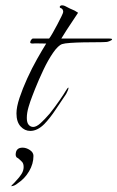

<svg xmlns="http://www.w3.org/2000/svg" viewBox="-20 -478 442 723"><path d="M94 15Q73 15 57.5 -2Q42 -19 42 -51Q42 -75 53.5 -109.5Q65 -144 82.5 -182.5Q100 -221 119.5 -255.5Q139 -290 154 -314Q137 -314 124 -314.5Q111 -315 103 -314Q96 -314 94.5 -316.5Q93 -319 94 -320Q94 -323 97.5 -328Q101 -333 104 -333H165Q170 -339 178.5 -354Q187 -369 196 -386Q205 -403 211.5 -416.5Q218 -430 218 -433Q218 -442 212 -446Q208 -448 208 -448Q207 -448 207 -448.5Q207 -449 206 -449Q205 -450 205 -452Q205 -455 208 -456.5Q211 -458 213 -458Q219 -458 224.5 -455.5Q230 -453 243 -446Q249 -443 255.5 -440.5Q262 -438 266 -435L274 -430Q268 -420 255.5 -402Q243 -384 231 -365Q219 -346 211 -333H390Q402 -333 402 -330Q402 -327 393.5 -323.5Q385 -320 381 -320Q368 -319 344.5 -319Q321 -319 294.5 -318.5Q268 -318 245.5 -316.5Q223 -315 214 -312Q199 -307 180 -279.5Q161 -252 143.5 -215Q126 -178 112 -143Q109 -135 101.5 -116Q94 -97 87.5 -75Q81 -53 81 -34Q81 -16 88 -8Q95 0 105 0Q117 0 132.5 -14Q148 -28 167 -50Q187 -75 204.5 -100.5Q222 -126 227 -135Q235 -148 237 -148Q238 -148 238 -147.5Q238 -147 238 -147Q238 -144 235 -136.5Q232 -129 229 -124Q211 -98 190 -66Q169 -34 147 -11Q121 15 94 15ZM65 78Q79 78 92.5 87Q106 96 106 109Q106 139 89.5 167Q73 195 47 212Q34 223 22 223Q22 224 21.5 224Q21 224 21 225Q21 223 23 221.5Q25 220 27 217Q30 214 34.5 209.5Q39 205 43 200Q52 191 60.5 178Q69 165 69 151Q69 138 63 131.5Q57 125 52 121Q49 119 46.5 117Q44 115 42 114Q39 109 39 105Q39 78 65 78Z"/></svg>

Font: The Nautigal
Style: Regular
Weight: 400
Designer: Robert E. Leuschke
Foundry: Robert E. Leuschke
Version: Version 1.100; ttfautohint (v1.8.3)